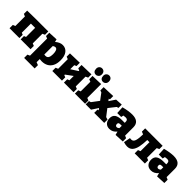

<svg xmlns="http://www.w3.org/2000/svg" viewBox="302 -2349 4131 4131"><g transform="rotate(45 2367.0 -284.0)"><path d="M21 0V-100L76 -122V-413L21 -436V-536L276 -540H660V-440L605 -415V-122L660 -100V0H360V-100L405 -118V-395H276V-118L321 -100V0Z M695 230V130L750 106V-414L695 -436V-536L906 -546L921 -483Q963 -518 1003.5 -536.5Q1044 -555 1090 -555Q1178 -555 1232.5 -486.5Q1287 -418 1287 -288Q1287 -186 1252.5 -119Q1218 -52 1156.5 -18.5Q1095 15 1014 15Q983 15 950 10V106L1015 130V230ZM986 -125Q1040 -125 1059.5 -164Q1079 -203 1079 -267Q1079 -331 1062.5 -370.5Q1046 -410 1009 -410Q983 -410 950 -387V-128Q970 -125 986 -125Z M1323 0V-100L1378 -122V-414L1323 -436V-536L1616 -544V-444L1568 -422V-299L1725 -400V-417L1676 -436V-536L1969 -544V-444L1914 -419V-122L1969 -100V0H1676V-100L1724 -119V-250L1568 -136V-119L1616 -100V0Z M2257 -604Q2217 -604 2194 -629.5Q2171 -655 2170 -701Q2169 -746 2195.5 -772Q2222 -798 2257 -798Q2297 -798 2321 -772Q2345 -746 2345 -701Q2345 -655 2318.5 -629.5Q2292 -604 2257 -604ZM2040 -604Q2000 -604 1977.5 -629.5Q1955 -655 1954 -701Q1953 -746 1979 -772Q2005 -798 2040 -798Q2081 -798 2105 -772Q2129 -746 2129 -701Q2129 -655 2102 -629.5Q2075 -604 2040 -604ZM2320 -100V0H2010V-100L2065 -122V-415L2010 -436V-536L2265 -544V-122Z M2338 0V-100L2382 -111L2504 -273L2394 -420L2349 -435V-535L2631 -545V-445L2603 -437L2634 -394L2729 -535L2891 -545V-445L2849 -432L2724 -273L2843 -118L2902 -100V0H2597V-100L2627 -107L2597 -148L2500 0Z M3257 10 3236 -70Q3169 15 3070 15Q2997 15 2954 -31Q2911 -77 2911 -154Q2911 -236 2965.5 -274.5Q3020 -313 3135 -313H3213V-339Q3213 -377 3197 -393.5Q3181 -410 3145 -410Q3118 -410 3082 -403L3070 -348H2950L2942 -515Q3096 -555 3201 -555Q3413 -555 3413 -376V-124L3468 -100V0ZM3111 -178Q3111 -150 3123.5 -137Q3136 -124 3155 -124Q3185 -124 3213 -151V-223H3168Q3137 -223 3124 -213Q3111 -203 3111 -178Z M3607 12Q3583 12 3555.5 7Q3528 2 3496 -8L3525 -161Q3536 -159 3545 -158Q3554 -157 3562 -157Q3605 -157 3627 -185.5Q3649 -214 3657.5 -272Q3666 -330 3668 -417L3608 -440V-540H4139V-440L4084 -415V-122L4139 -100V0H3829V-100L3884 -122V-395H3817Q3814 -273 3795 -181.5Q3776 -90 3731.5 -39Q3687 12 3607 12Z M4520 10 4499 -70Q4432 15 4333 15Q4260 15 4217 -31Q4174 -77 4174 -154Q4174 -236 4228.5 -274.5Q4283 -313 4398 -313H4476V-339Q4476 -377 4460 -393.5Q4444 -410 4408 -410Q4381 -410 4345 -403L4333 -348H4213L4205 -515Q4359 -555 4464 -555Q4676 -555 4676 -376V-124L4731 -100V0ZM4374 -178Q4374 -150 4386.5 -137Q4399 -124 4418 -124Q4448 -124 4476 -151V-223H4431Q4400 -223 4387 -213Q4374 -203 4374 -178Z"/></g></svg>

Font: Bitter Black
Style: Regular
Weight: 900
Designer: Sol Matas, and Bitter project Authors
Foundry: Sol Matas
Version: Version 2.001